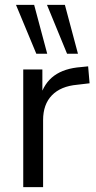

<svg xmlns="http://www.w3.org/2000/svg" viewBox="-20 -773 398 793"><path d="M76 0V-486H155V-371H145Q162 -430 204 -460.5Q246 -491 315 -496L344 -499L350 -429L299 -423Q231 -417 194.5 -379.5Q158 -342 158 -277V0ZM257 -551 174 -753H248L302 -551ZM130 -551 46 -753H121L175 -551Z"/></svg>

Font: NunitoSans1
Style: Book
Weight: 400
Designer: Vernon Adams
Foundry: Vernon Adams
Version: Version 3.101;gftools[0.9.27]